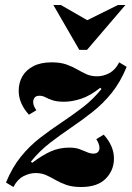

<svg xmlns="http://www.w3.org/2000/svg" viewBox="-20 -740 528 770"><path d="M34 10 4 -8Q29 -69 64 -112Q99 -155 140.5 -187Q182 -219 225.5 -248Q269 -277 310.5 -308.5Q352 -340 387 -383L382 -388Q342 -356 305.5 -344Q269 -332 237 -332Q208 -332 190.5 -338Q173 -344 162 -350Q151 -356 138 -356Q124 -356 118.5 -348Q113 -340 113 -331Q113 -321 117.5 -312Q122 -303 126 -298L96 -280Q76 -302 65.5 -326Q55 -350 55 -376Q55 -408 69.5 -433.5Q84 -459 113.5 -474.5Q143 -490 187 -490Q222 -490 246 -481.5Q270 -473 289 -462Q308 -451 326.5 -442.5Q345 -434 369 -434Q395 -434 419 -447Q443 -460 458 -490L488 -472Q463 -411 428 -367.5Q393 -324 351 -291Q309 -258 265.5 -228.5Q222 -199 180.5 -167Q139 -135 104 -92L109 -87Q150 -118 184 -133Q218 -148 258 -148Q282 -148 298.5 -142Q315 -136 328.5 -130Q342 -124 355 -124Q367 -124 373 -130.5Q379 -137 379 -147Q379 -155 375 -165Q371 -175 366 -182L396 -200Q416 -178 426.5 -154Q437 -130 437 -104Q437 -57 404 -23.5Q371 10 305 10Q270 10 246 1.5Q222 -7 203 -18Q184 -29 165.5 -37.5Q147 -46 123 -46Q98 -46 73.5 -33Q49 -20 34 10ZM453 -720H483L329 -540H298L194 -720H224L330 -659Z"/></svg>

Font: Brygada 1918
Style: Bold Italic
Weight: 700
Italic angle: -8°
Designer: Mateusz Machalski | Borys Kosmynka | Przemek Hoffer
Foundry: NIEPODLEGLA 2018
Version: Version 3.006